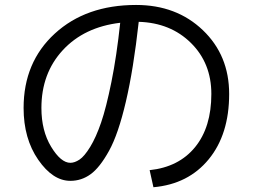

<svg xmlns="http://www.w3.org/2000/svg" viewBox="-20 -747 1040 790"><path d="M595.7 -46.9Q715.8 -59.6 782.7 -141.6Q849.6 -223.6 849.6 -360.4Q849.6 -487.3 765.6 -570.3Q681.6 -653.3 550.8 -657.2Q529.3 -462.9 498 -329.1Q466.8 -195.3 428.7 -126.5Q390.6 -57.6 353 -30.3Q315.4 -2.9 269.5 -2.9Q197.3 -2.9 137.2 -89.8Q77.1 -176.8 77.1 -302.7Q77.1 -491.2 205.6 -608.9Q334 -726.6 540 -726.6Q706.1 -726.6 814.5 -623Q922.9 -519.5 922.9 -360.4Q922.9 -194.3 838.9 -91.8Q754.9 10.7 611.3 23.4ZM474.6 -653.3Q326.2 -635.7 238.3 -540.5Q150.4 -445.3 150.4 -302.7Q150.4 -209 190.4 -143.1Q230.5 -77.1 269.5 -77.1Q287.1 -77.1 307.1 -90.3Q327.1 -103.5 351.1 -142.6Q375 -181.6 396 -242.7Q417 -303.7 438.5 -410.2Q460 -516.6 474.6 -653.3Z"/></svg>

Font: Mgen+ 1c regular
Style: Regular
Weight: 400
Designer: [Source Han Sans]
Ryoko NISHIZUKA  (kana & ideographs); Paul D. Hunt (Latin, Greek & Cyrillic); Wenlong ZHANG  (bopomofo
Version: Version 1.059.20150602